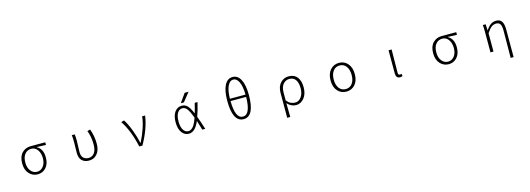

<svg xmlns="http://www.w3.org/2000/svg" viewBox="16 -2109 9969 3610"><g transform="rotate(-15 5000.0 -304.5)"><path d="M493.2 12.7Q394.5 12.7 327.1 -60.5Q259.8 -133.8 259.8 -260.7Q259.8 -394.5 328.1 -463.9Q396.5 -533.2 496.1 -533.2H782.2V-481.4Q674.8 -488.3 605.5 -488.3V-484.4Q719.7 -420.9 719.7 -255.9Q719.7 -130.9 655.3 -59.1Q590.8 12.7 493.2 12.7ZM493.2 -37.1Q566.4 -37.1 614.3 -98.1Q662.1 -159.2 662.1 -258.8Q662.1 -351.6 617.2 -417.5Q572.3 -483.4 495.1 -483.4Q418.9 -483.4 370.1 -425.8Q321.3 -368.2 321.3 -260.7Q321.3 -160.2 370.1 -98.6Q418.9 -37.1 493.2 -37.1Z M1493.2 12.7Q1404.3 12.7 1353.5 -37.1Q1302.7 -86.9 1302.7 -191.4Q1302.7 -225.6 1304.7 -293Q1306.6 -360.4 1306.6 -394.5Q1306.6 -479.5 1298.8 -533.2H1355.5Q1363.3 -489.3 1363.3 -412.1Q1363.3 -377.9 1359.9 -299.3Q1356.4 -220.7 1356.4 -189.5Q1356.4 -109.4 1395.5 -73.2Q1434.6 -37.1 1496.1 -37.1Q1565.4 -37.1 1607.9 -93.3Q1650.4 -149.4 1650.4 -259.8Q1650.4 -408.2 1602.5 -531.2L1659.2 -546.9Q1710.9 -406.2 1710.9 -259.8Q1710.9 -129.9 1649.4 -58.6Q1587.9 12.7 1493.2 12.7Z M2531.2 0H2469.7Q2397.5 -326.2 2260.7 -529.3L2319.3 -546.9Q2377.9 -457 2429.2 -321.3Q2480.5 -185.5 2507.8 -59.6H2512.7Q2650.4 -338.9 2668 -533.2H2726.6Q2690.4 -282.2 2531.2 0Z M3613.3 -253.9Q3561.5 -393.6 3523.4 -439Q3485.4 -484.4 3435.5 -484.4Q3376 -484.4 3339.8 -425.8Q3303.7 -367.2 3303.7 -260.7Q3303.7 -155.3 3341.3 -96.7Q3378.9 -38.1 3438.5 -38.1Q3484.4 -38.1 3527.3 -84Q3570.3 -129.9 3613.3 -253.9ZM3555.7 -753.9H3630.9L3494.1 -583H3433.6ZM3688.5 -522.5H3743.2Q3706.1 -363.3 3666 -254.9Q3698.2 -174.8 3753.9 1H3696.3Q3657.2 -127 3639.6 -182.6Q3596.7 -82 3546.4 -35.6Q3496.1 10.7 3435.5 10.7Q3351.6 10.7 3299.3 -61Q3247.1 -132.8 3247.1 -260.7Q3247.1 -388.7 3299.3 -460.9Q3351.6 -533.2 3435.5 -533.2Q3500 -533.2 3543.9 -490.7Q3587.9 -448.2 3637.7 -330.1Q3659.2 -400.4 3688.5 -522.5Z M4651.4 -379.9H4347.7Q4351.6 -37.1 4500 -37.1Q4647.5 -37.1 4651.4 -379.9ZM4347.7 -424.8H4651.4Q4648.4 -587.9 4607.4 -672.9Q4566.4 -757.8 4500 -757.8Q4433.6 -757.8 4392.1 -672.9Q4350.6 -587.9 4347.7 -424.8ZM4710.9 -400.4Q4710.9 12.7 4500 12.7Q4289.1 12.7 4289.1 -400.4Q4289.1 -595.7 4344.2 -701.7Q4399.4 -807.6 4500 -807.6Q4600.6 -807.6 4655.8 -701.7Q4710.9 -595.7 4710.9 -400.4Z M5295.9 199.2V-281.2Q5295.9 -407.2 5360.8 -477.1Q5425.8 -546.9 5522.5 -546.9Q5629.9 -546.9 5686.5 -474.6Q5743.2 -402.3 5743.2 -275.4Q5743.2 -144.5 5678.2 -65.9Q5613.3 12.7 5524.4 12.7Q5423.8 12.7 5351.6 -70.3Q5354.5 66.4 5355.5 199.2ZM5519.5 -38.1Q5588.9 -38.1 5636.2 -104Q5683.6 -169.9 5683.6 -275.4Q5683.6 -377 5643.6 -436.5Q5603.5 -496.1 5520.5 -496.1Q5449.2 -496.1 5400.9 -439Q5352.5 -381.8 5352.5 -271.5V-123Q5392.6 -74.2 5433.1 -56.2Q5473.6 -38.1 5519.5 -38.1Z M6264.6 -265.6Q6264.6 -396.5 6331.5 -471.7Q6398.4 -546.9 6501 -546.9Q6603.5 -546.9 6669.9 -471.7Q6736.3 -396.5 6736.3 -265.6Q6736.3 -135.7 6669.9 -61.5Q6603.5 12.7 6501 12.7Q6398.4 12.7 6331.5 -61.5Q6264.6 -135.7 6264.6 -265.6ZM6501 -496.1Q6419.9 -496.1 6373 -433.1Q6326.2 -370.1 6326.2 -265.6Q6326.2 -161.1 6373 -99.1Q6419.9 -37.1 6501 -37.1Q6582 -37.1 6628.4 -99.1Q6674.8 -161.1 6674.8 -265.6Q6674.8 -370.1 6627.9 -433.1Q6581.1 -496.1 6501 -496.1Z M7543 12.7Q7464.8 12.7 7464.8 -85V-533.2H7524.4Q7519.5 -147.5 7519.5 -78.1Q7519.5 -37.1 7553.7 -37.1Q7567.4 -37.1 7585 -43.9L7593.8 2Q7572.3 12.7 7543 12.7Z M8493.2 12.7Q8394.5 12.7 8327.1 -60.5Q8259.8 -133.8 8259.8 -260.7Q8259.8 -394.5 8328.1 -463.9Q8396.5 -533.2 8496.1 -533.2H8782.2V-481.4Q8674.8 -488.3 8605.5 -488.3V-484.4Q8719.7 -420.9 8719.7 -255.9Q8719.7 -130.9 8655.3 -59.1Q8590.8 12.7 8493.2 12.7ZM8493.2 -37.1Q8566.4 -37.1 8614.3 -98.1Q8662.1 -159.2 8662.1 -258.8Q8662.1 -351.6 8617.2 -417.5Q8572.3 -483.4 8495.1 -483.4Q8418.9 -483.4 8370.1 -425.8Q8321.3 -368.2 8321.3 -260.7Q8321.3 -160.2 8370.1 -98.6Q8418.9 -37.1 8493.2 -37.1Z M9703.1 199.2H9645.5Q9649.4 -36.1 9649.4 -333Q9649.4 -417 9626 -456.1Q9602.5 -495.1 9549.8 -495.1Q9497.1 -495.1 9457 -465.8Q9417 -436.5 9364.3 -356.4V0H9305.7V-394.5Q9305.7 -479.5 9299.8 -533.2H9354.5L9361.3 -413.1H9363.3Q9407.2 -483.4 9454.6 -515.1Q9502 -546.9 9563.5 -546.9Q9635.7 -546.9 9669.4 -495.6Q9703.1 -444.3 9703.1 -340.8Z"/></g></svg>

Font: GenEi Gothic M Light
Style: Regular
Weight: 300
Designer: o_tamon (Modified); [Source Han Sans]
Ryoko NISHIZUKA  (kana & ideographs); Paul D. Hunt (Latin, Greek & Cyrillic); Wenl
Version: Version 1.1a;Original Version 1.004